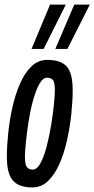

<svg xmlns="http://www.w3.org/2000/svg" viewBox="-20 -810 413 840"><path d="M121 10Q63 10 36.5 -20Q10 -50 10 -124Q10 -171 16 -228Q22 -285 34.5 -341Q47 -397 67.5 -444Q88 -491 117.5 -519.5Q147 -548 187 -548Q246 -548 272 -519Q298 -490 298 -415Q298 -368 292 -311Q286 -254 273.5 -197.5Q261 -141 240.5 -94Q220 -47 190.5 -18.5Q161 10 121 10ZM123 -68Q142 -68 157.5 -97Q173 -126 184.5 -170.5Q196 -215 204 -264Q212 -313 216 -354Q220 -395 220 -415Q220 -451 211 -460.5Q202 -470 186 -470Q167 -470 151.5 -441.5Q136 -413 124 -368.5Q112 -324 104.5 -275Q97 -226 93 -185Q89 -144 89 -124Q89 -89 98 -78.5Q107 -68 123 -68ZM222 -596 305 -790H373L275 -596ZM118 -596 199 -790H268L171 -596Z"/></svg>

Font: Georama Extra Condensed Medium
Style: Italic
Weight: 500
Width: 2
Italic angle: -9°
Designer: Jean-Baptiste Levee
Foundry: Production Type
Version: Version 1.000